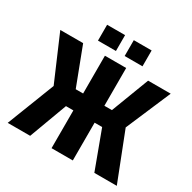

<svg xmlns="http://www.w3.org/2000/svg" viewBox="-189 -1071 1257 1259"><g transform="rotate(30 439.5 -441.5)"><path d="M27 0H197L303 -286H359V0H520V-286H577L683 0H853L712 -361L857 -700H686L577 -414H520V-700H359V-414H303L194 -700H21L167 -360ZM472 -763H607V-883H472ZM270 -763H406V-883H270Z"/></g></svg>

Font: Finlandica
Style: Bold
Weight: 700
Designer: Niklas Ekholm, Juho Hiilivirta, Jaakko Suomalainen
Foundry: Helsinki Type Studio
Version: Version 2.000;Glyphs 3.2 (3202)